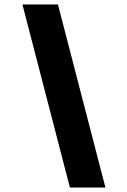

<svg xmlns="http://www.w3.org/2000/svg" viewBox="-20 -725 570 865"><path d="M455 120 241 -705H81L295 120Z"/></svg>

Font: Plus Jakarta Sans ExtraBold
Style: Italic
Weight: 800
Italic angle: -8°
Designer: Gumpita Rahayu
Foundry: Tokotype
Version: Version 2.071;gftools[0.9.30]